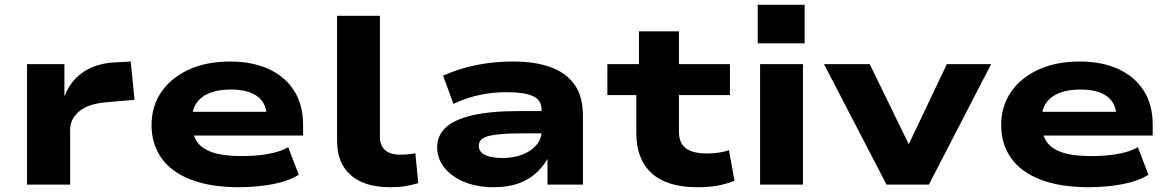

<svg xmlns="http://www.w3.org/2000/svg" viewBox="-20 -771 4885 802"><path d="M93 0V-503H249V-372H251Q273 -431 325 -468Q377 -505 454 -510L526 -514L542 -354L426 -344Q349 -338 311 -306Q273 -274 273 -229V0Z M978 11Q860 11 778 -20.5Q696 -52 654.5 -110.5Q613 -169 613 -249Q613 -325 652.5 -384.5Q692 -444 766 -479Q840 -514 942 -514Q1033 -514 1101.5 -483Q1170 -452 1208 -393Q1246 -334 1246 -249V-205H754V-304H1115L1095 -283Q1093 -341 1054.5 -369Q1016 -397 944 -397Q893 -397 857 -383Q821 -369 801.5 -341.5Q782 -314 782 -273V-256Q782 -211 802 -180.5Q822 -150 867.5 -134.5Q913 -119 991 -119Q1049 -119 1100 -128Q1151 -137 1184 -156L1228 -41Q1185 -14 1118.5 -1.5Q1052 11 978 11Z M1611 11Q1502 11 1445 -39.5Q1388 -90 1388 -182V-705H1567V-198Q1567 -175 1576.5 -158.5Q1586 -142 1605 -133.5Q1624 -125 1651 -125Q1668 -125 1685 -126.5Q1702 -128 1715 -131L1727 -6Q1700 2 1673 6.5Q1646 11 1611 11Z M2042 11Q1973 11 1919.5 -11Q1866 -33 1836 -71Q1806 -109 1806 -156Q1806 -203 1840 -236.5Q1874 -270 1949.5 -288.5Q2025 -307 2149 -307H2265V-214H2159Q2108 -214 2074 -211Q2040 -208 2019.5 -202.5Q1999 -197 1989.5 -187Q1980 -177 1980 -162Q1980 -136 2006.5 -123.5Q2033 -111 2080 -111Q2124 -111 2161 -125Q2198 -139 2220 -164.5Q2242 -190 2242 -221V-314Q2242 -354 2205 -370Q2168 -386 2098 -386Q2039 -386 1984 -374.5Q1929 -363 1874 -337L1831 -455Q1876 -475 1923 -488Q1970 -501 2020 -507.5Q2070 -514 2123 -514Q2215 -514 2280 -490.5Q2345 -467 2380 -417.5Q2415 -368 2415 -286V0H2267V-106H2266Q2245 -70 2214.5 -44Q2184 -18 2142 -3.5Q2100 11 2042 11Z M2893 11Q2766 11 2702 -47.5Q2638 -106 2638 -214V-374H2517V-503H2649V-640H2816V-503H3029V-374H2816V-221Q2816 -173 2845 -151.5Q2874 -130 2933 -130Q2959 -130 2982.5 -133.5Q3006 -137 3025 -144L3048 -16Q3013 -2 2977 4.5Q2941 11 2893 11Z M3145 -590V-751H3341V-590ZM3155 0V-503H3334V0Z M3683 0 3422 -503H3613L3783 -154H3769L3935 -503H4120L3860 0Z M4527 11Q4409 11 4327 -20.5Q4245 -52 4203.5 -110.5Q4162 -169 4162 -249Q4162 -325 4201.5 -384.5Q4241 -444 4315 -479Q4389 -514 4491 -514Q4582 -514 4650.5 -483Q4719 -452 4757 -393Q4795 -334 4795 -249V-205H4303V-304H4664L4644 -283Q4642 -341 4603.5 -369Q4565 -397 4493 -397Q4442 -397 4406 -383Q4370 -369 4350.5 -341.5Q4331 -314 4331 -273V-256Q4331 -211 4351 -180.5Q4371 -150 4416.5 -134.5Q4462 -119 4540 -119Q4598 -119 4649 -128Q4700 -137 4733 -156L4777 -41Q4734 -14 4667.5 -1.5Q4601 11 4527 11Z"/></svg>

Font: Nunito Sans 7pt Expanded ExtraBold
Style: Regular
Weight: 800
Width: 7
Designer: Vernon Adams
Foundry: Vernon Adams
Version: Version 3.101;gftools[0.9.27]